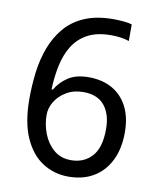

<svg xmlns="http://www.w3.org/2000/svg" viewBox="-83 -789 716 865"><g transform="rotate(10 275.5 -357.0)"><path d="M288 10Q223 10 170 -24Q117 -58 86 -128Q55 -198 55 -305Q55 -367 62.5 -427Q70 -487 90 -540.5Q110 -594 145 -635.5Q180 -677 234.5 -700.5Q289 -724 367 -724Q386 -724 410.5 -722Q435 -720 451 -715V-639Q434 -645 412.5 -648Q391 -651 370 -651Q304 -651 261.5 -628Q219 -605 194.5 -565.5Q170 -526 159 -474Q148 -422 146 -364H152Q172 -399 208 -423Q244 -447 302 -447Q364 -447 409.5 -421.5Q455 -396 480 -347.5Q505 -299 505 -230Q505 -156 478.5 -102Q452 -48 403.5 -19Q355 10 288 10ZM287 -65Q346 -65 382.5 -105Q419 -145 419 -230Q419 -298 387 -337.5Q355 -377 290 -377Q246 -377 213 -357.5Q180 -338 162 -308.5Q144 -279 144 -247Q144 -204 160 -162Q176 -120 208 -92.5Q240 -65 287 -65Z"/></g></svg>

Font: ukorean25
Style: Book
Weight: 400
Designer: Jelle Bosma - Monotype Design Team
Foundry: Monotype Imaging Inc.
Version: Version 2.003